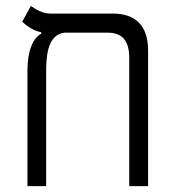

<svg xmlns="http://www.w3.org/2000/svg" viewBox="-20 -632 626 652"><path d="M482.9 -459.5C482.9 -542.5 443.4 -585.9 362.3 -585.9H150.4C124 -585.9 99.6 -601.1 85 -611.8L55.2 -558.1C70.8 -544.9 91.8 -527.3 120.1 -522.5V-517.6C92.8 -503.4 73.2 -460.9 73.2 -393.1V0H136.7V-383.8C136.7 -434.6 138.7 -514.2 199.2 -521H346.2C395 -521 418.9 -493.7 418.9 -435.1V0H482.9Z"/></svg>

Font: Cascadia Code PL Light
Style: Regular
Weight: 300
Monospace: yes
Designer: Aaron Bell
Foundry: Saja Typeworks
Version: Version 2404.023